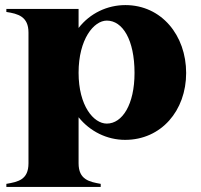

<svg xmlns="http://www.w3.org/2000/svg" viewBox="-20 -535 789 755"><path d="M5 188V200H376V188C332 180 289 172 289 107V-74C334 -18 401 15 472 15C614 15 712 -100 712 -248C712 -396 615 -515 473 -515C402 -515 334 -483 289 -425V-500H5V-488C51 -481 92 -470 92 -407V107C92 172 51 180 5 188ZM400 -49C348 -49 289 -119 289 -249C289 -381 349 -454 400 -454C462 -454 509 -379 509 -248C509 -124 461 -49 400 -49Z"/></svg>

Font: Sprat
Style: Bold
Weight: 700
Designer: Ethan Nakache
Foundry: Collletttivo
Version: Version 2.000;Glyphs 3.2 (3217)